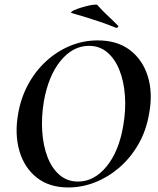

<svg xmlns="http://www.w3.org/2000/svg" viewBox="-20 -814 695 846"><path d="M281 12Q197 12 142 -31.5Q87 -75 65.5 -149Q44 -223 60 -313Q72 -383 104 -442Q136 -501 183.5 -544.5Q231 -588 289 -612Q347 -636 411 -636Q497 -636 553 -593Q609 -550 631.5 -477Q654 -404 637 -313Q624 -237 589 -177Q554 -117 505 -75Q456 -33 398.5 -10.5Q341 12 281 12ZM324 -14Q395 -14 449.5 -80.5Q504 -147 523 -260Q535 -329 530.5 -392Q526 -455 506.5 -504.5Q487 -554 453 -583Q419 -612 372 -612Q301 -612 247 -546Q193 -480 173 -366Q162 -299 166 -236Q170 -173 189 -123Q208 -73 242 -43.5Q276 -14 324 -14ZM490 -692Q453 -707 423.5 -717Q394 -727 365 -736Q336 -745 298 -756Q289 -758 296.5 -763.5Q304 -769 321 -775Q338 -781 357 -786Q376 -791 391 -793Q406 -795 409 -792Q432 -766 451 -748.5Q470 -731 500 -701Q503 -698 499 -694Q495 -690 490 -692Z"/></svg>

Font: Cormorant
Style: Bold Italic
Weight: 700
Italic angle: -10°
Designer: Christian Thalmann (Catharsis Fonts)
Foundry: Catharsis Fonts
Version: Version 4.000